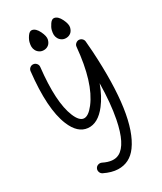

<svg xmlns="http://www.w3.org/2000/svg" viewBox="-240 -758 973 1152"><g transform="rotate(-30 247.0 -182.0)"><path d="M434.1 -452.6 439.9 -379.4Q467.8 82 350.6 242.7Q300.3 312 219.7 309.6Q176.3 308.1 126.5 283.7Q114.7 277.8 110.6 265.1Q106.4 252.4 112.1 241Q117.7 229.5 130.4 225.3Q143.1 221.2 154.8 226.6Q220.2 259.3 263.2 236.8Q328.6 202.6 359.4 45.9Q379.4 -57.1 381.3 -192.9Q354 -117.7 314.5 -66.4Q254.4 11.7 186.8 5.1Q119.1 -1.5 82.5 -90.8Q30.8 -215.8 58.6 -462.9Q60.1 -475.6 70.3 -483.9Q80.6 -492.2 93.5 -490.7Q106.4 -489.3 114.7 -479Q123 -468.8 121.6 -455.6Q95.7 -224.6 141.1 -114.5Q186.5 -4.4 264.2 -105Q349.1 -215.3 370.6 -451.7Q371.6 -464.4 382.1 -472.9Q392.6 -481.4 404.3 -480.5Q416 -479.5 424.3 -471.7Q432.6 -463.9 434.1 -452.6ZM340.3 -668.5Q365.2 -664.6 382.8 -628.4Q400.4 -592.3 395 -571Q389.6 -549.8 376.5 -539.3Q363.3 -528.8 345.7 -528.1Q328.1 -527.3 314.9 -535.6Q301.8 -543.9 295.2 -556.6Q288.6 -569.3 288.1 -582Q287.6 -594.7 291.7 -612.1Q295.9 -629.4 310.3 -650.1Q324.7 -670.9 340.3 -668.5ZM188.5 -672.4Q213.4 -668.5 231 -632.3Q248.5 -596.2 243.2 -575Q237.8 -553.7 224.6 -543.2Q211.4 -532.7 193.8 -532Q176.3 -531.2 163.1 -539.6Q149.9 -547.9 143.3 -560.5Q136.7 -573.2 136.2 -585.9Q135.7 -598.6 139.9 -616Q144 -633.3 158.4 -654.1Q172.9 -674.8 188.5 -672.4Z"/></g></svg>

Font: Chilanka
Style: Regular
Weight: 400
Designer: Santhosh Thottingal <santhosh.thottingal@gmail.com>
Foundry: Swathanthra Malayalam Computing(SMC)
Version: Version 1.3; 20181103